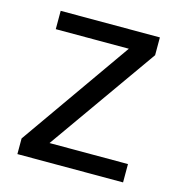

<svg xmlns="http://www.w3.org/2000/svg" viewBox="-86 -612 642 688"><g transform="rotate(15 235.0 -268.0)"><path d="M431 0V-68H140L424 -470V-536H56V-468H327L39 -58V0Z"/></g></svg>

Font: Noto Sans Kayah Li
Style: Regular
Weight: 400
Designer: Monotype Design Team, Sérgio Martins
Foundry: Monotype Imaging Inc.
Version: Version 2.002